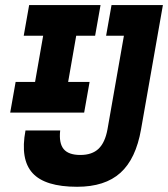

<svg xmlns="http://www.w3.org/2000/svg" viewBox="-20 -713 650 743"><path d="M278.3 9.8Q154.3 9.8 106 -43.2Q57.6 -96.2 78.6 -208H212.9Q207.5 -159.2 226.3 -136.2Q245.1 -113.3 291 -113.3Q336.4 -113.3 361.6 -137.5Q386.7 -161.6 396 -212.9L459.5 -574.7H390.6L411.6 -693.4H610.4L525.9 -212.9Q505.9 -98.1 446 -44.2Q386.2 9.8 278.3 9.8ZM19.5 -277.3 40.5 -396H115.7L147 -574.7H71.8L92.8 -693.4H369.1L348.1 -574.7H274.9L243.7 -396H326.7L305.7 -277.3Z"/></svg>

Font: Cascadia Mono
Style: Bold Italic
Weight: 700
Italic angle: -10°
Monospace: yes
Designer: Aaron Bell
Foundry: Saja Typeworks
Version: Version 2404.023; ttfautohint (v1.8.4)